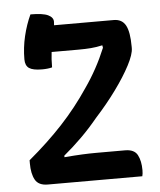

<svg xmlns="http://www.w3.org/2000/svg" viewBox="-54 -803 707 850"><g transform="rotate(-5 300.0 -378.5)"><path d="M544 0H124Q83 0 68 -27Q53 -54 53 -100V-114Q138 -185 204.5 -256.5Q271 -328 326 -410Q354 -450 377.5 -493Q401 -536 420 -582L418 -593Q392 -587 367 -585Q342 -583 311 -583H192Q190 -568 189 -551Q188 -534 188 -515Q170 -510 143 -510Q103 -510 86 -521.5Q69 -533 69 -561Q69 -613 81 -663.5Q93 -714 113 -757Q168 -757 191 -746Q214 -735 214 -716Q214 -708 213 -700H478Q515 -700 531 -670.5Q547 -641 547 -576V-569Q547 -542 522 -494Q497 -446 455.5 -389Q414 -332 363 -276Q326 -231 287.5 -193Q249 -155 208 -121V-114Q255 -118 288 -119.5Q321 -121 351 -121H478Q519 -121 533 -94.5Q547 -68 547 -27Q547 -11 544 0Z"/></g></svg>

Font: Recursive Mn Csl St SmB
Style: Regular
Weight: 600
Monospace: yes
Version: Version 1.079;hotconv 1.0.112;makeotfexe 2.5.65598; ttfautoh